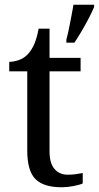

<svg xmlns="http://www.w3.org/2000/svg" viewBox="-20 -780 417 810"><path d="M240 10Q164 10 129.5 -24.5Q95 -59 95 -145V-479H19V-519Q37 -519 59 -526.5Q81 -534 97 -551Q114 -569 125 -595Q136 -621 143 -659H189V-536H320V-479H189V-142Q189 -91 210 -67Q231 -43 265 -43Q283 -43 298 -45Q313 -47 329 -50V-6Q316 0 290 5Q264 10 240 10ZM260 -613Q266 -635 271 -660Q276 -685 281 -710.5Q286 -736 290 -760H377V-750Q368 -729 354 -702Q340 -675 324 -648Q308 -621 294 -600H260Z"/></svg>

Font: Noto Serif Malayalam
Style: Regular
Weight: 400
Designer: Indian type Foundry, Jelle Bosma, Monotype Design Team
Foundry: Monotype Imaging Inc.
Version: Version 2.103